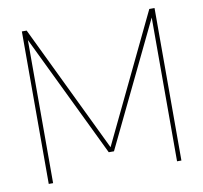

<svg xmlns="http://www.w3.org/2000/svg" viewBox="-78 -784 918 868"><g transform="rotate(-10 381.0 -350.0)"><path d="M77 0V-700H99L381 -115L662 -700H686V0H666V-660L393 -94H369L97 -657V0Z"/></g></svg>

Font: DM Sans 11pt Thin
Style: Regular
Weight: 250
Version: Version 4.004;gftools[0.9.30]